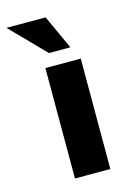

<svg xmlns="http://www.w3.org/2000/svg" viewBox="-132 -679 516 734"><g transform="rotate(-15 126.0 -312.0)"><path d="M72 -437H212V0H72ZM-32 -624H123L185 -489H100Z"/></g></svg>

Font: Reem Kufi
Style: Regular
Weight: 400
Designer: Khaled Hosny
Version: Version 1.6